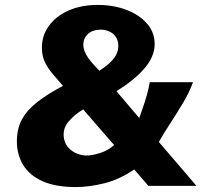

<svg xmlns="http://www.w3.org/2000/svg" viewBox="-20 -754 858 779"><path d="M376 -734Q441 -734 493.5 -713.8Q546 -693.5 576.8 -658Q607.5 -622.5 607.5 -575.5Q607.5 -549 596.5 -524Q585.5 -499 565.2 -475.5Q545 -452 516.5 -429Q488 -406 452.5 -384L545 -275Q550.5 -291 558.8 -314.5Q567 -338 575 -365.5Q583 -393 587.5 -420.5H763Q748 -379 723.2 -337.5Q698.5 -296 672 -255.5Q645.5 -215 624.5 -178L777 0H582L524.5 -66.5Q464.5 -25.5 402.5 -10.2Q340.5 5 288.5 5Q205 5 152 -19Q99 -43 73.8 -85Q48.5 -127 48.5 -181Q48.5 -231.5 69.2 -269.8Q90 -308 131.8 -340.5Q173.5 -373 235.5 -405.5Q211 -433.5 191.8 -456.5Q172.5 -479.5 161.2 -504Q150 -528.5 150 -560.5Q150 -610 178.5 -649.2Q207 -688.5 258 -711.2Q309 -734 376 -734ZM384.5 -633.5Q353.5 -632.5 335.8 -615.2Q318 -598 318 -572.5Q318 -560 323.2 -546.2Q328.5 -532.5 338.2 -518.5Q348 -504.5 361.5 -490L383 -467Q412.5 -486 429.2 -502.8Q446 -519.5 453 -535.2Q460 -551 460 -567.5Q460 -590 449.5 -605Q439 -620 421.8 -627.2Q404.5 -634.5 384.5 -633.5ZM317.5 -310Q283.5 -290.5 258.2 -260.8Q233 -231 239.5 -192.5Q244 -169 258.8 -153.5Q273.5 -138 293 -130.5Q312.5 -123 331.5 -123Q354.5 -123 387 -133.5Q419.5 -144 443 -165.5Z"/></svg>

Font: Public Sans Thin ExtraBold
Style: Regular
Weight: 800
Version: Version 1.007